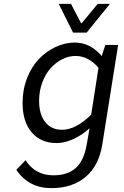

<svg xmlns="http://www.w3.org/2000/svg" viewBox="-20 -741 640 988"><path d="M356 -573.2 282.2 -721.2H345.2L397 -622.1H400.9L482.9 -721.2H545.9L425.8 -573.2ZM244.1 227.1Q127.4 227.1 64 132.8L111.8 83Q160.6 161.1 254.9 161.1Q327.1 161.1 369.6 123.8Q412.1 86.4 426.8 0L440.9 -81.1Q405.3 -47.9 359.6 -26.4Q314 -4.9 271 -4.9Q189.9 -4.9 143.1 -59.8Q96.2 -114.7 96.2 -210.9Q96.2 -280.3 119.6 -339.8Q143.1 -399.4 181.2 -438.5Q219.2 -477.5 267.3 -499.8Q315.4 -522 365.2 -522Q444.8 -522 503.9 -452.1V-453.1L522 -509.8H587.9L506.8 0Q489.7 110.4 421.4 168.7Q353 227.1 244.1 227.1ZM299.8 -73.2Q370.1 -73.2 449.2 -150.9L486.8 -392.1Q435.1 -453.1 368.2 -453.1Q333.5 -453.1 299.8 -436Q266.1 -418.9 239.7 -389.2Q213.4 -359.4 197.3 -315.4Q181.2 -271.5 181.2 -222.2Q181.2 -153.3 212.2 -113.3Q243.2 -73.2 299.8 -73.2Z"/></svg>

Font: Office Code Pro D Italic
Style: Regular
Weight: 400
Italic angle: -9°
Designer: Nathan Rutzky & Paul D. Hunt
Foundry: Adobe Systems Incorporated
Version: Version 1.004;PS 001.004;hotconv 1.0.70;makeotf.lib2.5.58329